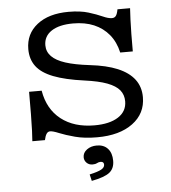

<svg xmlns="http://www.w3.org/2000/svg" viewBox="-55 -632 796 894"><g transform="rotate(-5 343.0 -185.0)"><path d="M380.6 11.3Q321.8 11.3 277.8 -0.4Q233.9 -12.1 205.6 -23.8Q177.4 -35.5 164.5 -35.5Q154 -35.5 147.6 -25.8Q141.1 -16.1 137.1 3.2H78.2Q79.8 -14.5 81 -46Q82.3 -77.4 82.7 -123Q83.1 -168.5 83.1 -227.4H141.9Q156.5 -140.3 217.3 -92.7Q278.2 -45.2 373.4 -45.2Q444.4 -45.2 484.7 -71.4Q525 -97.6 525 -144.4Q525 -175 507.3 -196.8Q489.5 -218.5 450 -233.5Q410.5 -248.4 344.4 -257.3Q255.6 -269.4 200.8 -290.7Q146 -312.1 121.4 -345.2Q96.8 -378.2 96.8 -425Q96.8 -496.8 151.2 -539.5Q205.6 -582.3 298.4 -582.3Q353.2 -582.3 391.1 -570.6Q429 -558.9 454.8 -547.2Q480.6 -535.5 497.6 -535.5Q509.7 -535.5 516.1 -544Q522.6 -552.4 526.6 -574.2H585.5Q583.9 -550.8 582.7 -521Q581.5 -491.1 581 -454.4Q580.6 -417.7 580.6 -372.6H521.8Q510.5 -422.6 482.3 -456.9Q454 -491.1 412.1 -508.9Q370.2 -526.6 314.5 -526.6Q250 -526.6 213.7 -502.8Q177.4 -479 177.4 -436.3Q177.4 -406.5 198.4 -384.7Q219.4 -362.9 262.9 -348.8Q306.5 -334.7 375 -326.6Q453.2 -317.7 504.8 -296Q556.5 -274.2 582.7 -239.5Q608.9 -204.8 608.9 -156.5Q608.9 -79.8 547.2 -34.3Q485.5 11.3 380.6 11.3ZM337.9 211.3 330.6 180.6Q370.2 171.8 385.9 162.9Q401.6 154 401.6 141.1Q401.6 126.6 386.3 126.6Q377.4 126.6 369.4 131Q361.3 135.5 348.4 135.5Q331.5 135.5 320.6 124.6Q309.7 113.7 309.7 98.4Q309.7 77.4 328.6 63.3Q347.6 49.2 375 49.2Q408.1 49.2 426.6 69.8Q445.2 90.3 445.2 126.6Q445.2 162.9 421.4 181.5Q397.6 200 337.9 211.3Z"/></g></svg>

Font: Playfair 5pt SemiExpanded Light
Style: Regular
Weight: 300
Width: 6
Designer: Claus Eggers Sørensen
Foundry: Claus Eggers Sørensen
Version: Version 2.203